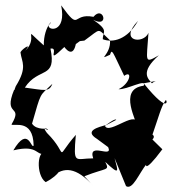

<svg xmlns="http://www.w3.org/2000/svg" viewBox="-20 -649 644 719"><path d="M296 11C382 -23 391 -8 374 -43C431 11 422 -8 409 -57L452 48C477 64 501 -1 529 -35C528 -42 512 12 588 -90L526 -151C457 -77 582 -123 551 -145C575 -214 583 -248 599 -272C605 -287 622 -208 518 -337C586 -349 560 -348 549 -337C535 -354 503 -378 575 -442C519 -410 529 -417 536 -526C518 -482 422 -493 497 -571C457 -500 402 -488 365 -502C364 -531 390 -533 329 -575C391 -542 367 -631 330 -586C247 -602 283 -527 209 -629C230 -526 159 -533 162 -554C190 -584 143 -556 144 -479C55 -558 129 -512 75 -459C105 -496 52 -458 57 -451C61 -417 84 -398 39 -326C18 -275 55 -280 33 -313C-10 -209 69 -260 23 -183C29 -174 104 -207 106 -104C97 -88 86 -181 30 -86C129 -110 112 -60 155 -75C119 -98 113 7 151 33C205 6 218 -33 178 11C217 -23 264 -27 332 50ZM296 -497C363 -545 341 -545 392 -498C396 -444 341 -421 392 -444C400 -468 400 -458 445 -365C477 -388 468 -336 424 -315C454 -312 532 -357 518 -328C418 -315 498 -189 492 -174C505 -252 387 -140 373 -178L415 -200C412 -212 335 -147 377 -181C350 -173 293 -160 343 -129L385 -98C405 -53 308 -120 329 -56C261 -56 254 -29 264 -144C180 -48 242 -65 156 -151C127 -189 181 -152 150 -166C164 -170 117 -159 100 -186C135 -307 126 -287 176 -335C164 -302 144 -312 73 -321C125 -400 193 -351 169 -467C205 -474 147 -402 221 -473C234 -455 264 -429 268 -521C261 -504 221 -449 279 -495Z"/></svg>

Font: Charger Distortion
Style: 2
Weight: 400
Designer: Jasper
Foundry: Cannot Into Space Fonts
Version: Version 0.98